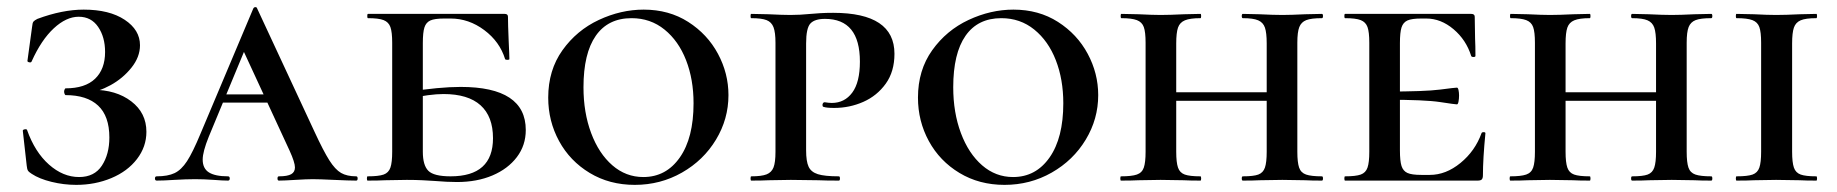

<svg xmlns="http://www.w3.org/2000/svg" viewBox="-20 -507 5157 539"><path d="M287 -121Q287 -181 255.5 -210.5Q224 -240 164 -240Q163 -240 161.5 -243Q160 -246 160 -250Q160 -253 161.5 -256Q163 -259 164 -259Q219 -259 247 -286Q275 -313 275 -361Q275 -403 255.5 -431.5Q236 -460 201 -460Q166 -460 131 -427.5Q96 -395 69 -335Q68 -331 62.5 -332Q57 -333 57 -336L70 -431Q71 -443 74 -446.5Q77 -450 85 -454Q155 -480 215 -480Q287 -480 330 -451.5Q373 -423 373 -380Q373 -347 349 -317Q325 -287 290.5 -268Q256 -249 226 -247L240 -255Q306 -255 348.5 -222.5Q391 -190 391 -137Q391 -95 364.5 -60.5Q338 -26 292.5 -7Q247 12 194 12Q159 12 124.5 3.5Q90 -5 69 -19Q61 -24 58.5 -28Q56 -32 55 -42L44 -140Q44 -143 49.5 -144Q55 -145 56 -142Q78 -80 117.5 -45Q157 -10 202 -10Q245 -10 266 -42Q287 -74 287 -121Z M606 -242H789L796 -219H591ZM980 0Q960 0 918 -2Q876 -4 858 -4Q841 -4 809 -2Q777 0 763 0Q759 0 759 -6Q759 -12 763 -12Q787 -12 797.5 -18Q808 -24 808 -37Q808 -51 793 -84L658 -376L695 -434L566 -123Q549 -81 549 -59Q549 -34 566.5 -23Q584 -12 620 -12Q625 -12 625 -6Q625 0 620 0Q606 0 580 -2Q552 -4 528 -4Q503 -4 469 -2Q439 0 420 0Q415 0 415 -6Q415 -12 420 -12Q451 -12 470 -21Q489 -30 505 -54.5Q521 -79 543 -132L691 -483Q693 -487 697 -487Q701 -487 702 -483L863 -137Q888 -83 904.5 -57Q921 -31 937.5 -21.5Q954 -12 980 -12Q984 -12 984 -6Q984 0 980 0Z M1245 -12Q1364 -12 1364 -119Q1364 -180 1329 -211.5Q1294 -243 1225 -243Q1187 -243 1127 -230L1124 -249Q1214 -263 1273 -263Q1456 -263 1456 -142Q1456 -99 1431 -66Q1406 -33 1362.5 -14.5Q1319 4 1263 4Q1236 4 1200 1Q1186 0 1166 -1Q1146 -2 1122 -2L1061 -1Q1043 0 1012 0Q1010 0 1010 -6Q1010 -12 1012 -12Q1043 -12 1057 -17Q1071 -22 1076 -36.5Q1081 -51 1081 -81V-387Q1081 -417 1076 -431Q1071 -445 1057 -450.5Q1043 -456 1013 -456Q1011 -456 1011 -462Q1011 -468 1013 -468H1397Q1406 -468 1406 -460Q1406 -440 1408 -392Q1410 -352 1410 -341Q1410 -339 1404.5 -339Q1399 -339 1398 -341Q1383 -390 1339.5 -422.5Q1296 -455 1245 -455H1227Q1200 -455 1188 -449.5Q1176 -444 1171.5 -430Q1167 -416 1167 -386V-81Q1167 -43 1182.5 -27.5Q1198 -12 1245 -12Z M1519 -233Q1519 -310 1559 -366Q1599 -422 1661 -451Q1723 -480 1787 -480Q1858 -480 1912 -445.5Q1966 -411 1995.5 -356Q2025 -301 2025 -240Q2025 -173 1990 -115Q1955 -57 1894.5 -22.5Q1834 12 1762 12Q1691 12 1635.5 -21.5Q1580 -55 1549.5 -111Q1519 -167 1519 -233ZM1927 -217Q1927 -284 1906 -338Q1885 -392 1845.5 -424Q1806 -456 1753 -456Q1687 -456 1652.5 -406.5Q1618 -357 1618 -262Q1618 -191 1639.5 -133.5Q1661 -76 1699 -43Q1737 -10 1786 -10Q1850 -10 1888.5 -65Q1927 -120 1927 -217Z M2335 -12Q2338 -12 2338 -6Q2338 0 2335 0Q2298 0 2277 -1L2200 -2L2138 -1Q2120 0 2089 0Q2087 0 2087 -6Q2087 -12 2089 -12Q2118 -12 2132 -17.5Q2146 -23 2151.5 -37Q2157 -51 2157 -81V-387Q2157 -416 2151.5 -430.5Q2146 -445 2132 -450.5Q2118 -456 2089 -456Q2087 -456 2087 -462Q2087 -468 2089 -468L2137 -467Q2177 -465 2199 -465Q2226 -465 2256 -468Q2267 -469 2282.5 -470Q2298 -471 2319 -471Q2491 -471 2491 -356Q2491 -306 2466.5 -272Q2442 -238 2403.5 -221Q2365 -204 2322 -204Q2300 -204 2292 -207Q2289 -207 2289 -213Q2289 -215 2290.5 -217.5Q2292 -220 2295 -220Q2307 -218 2315 -218Q2351 -218 2372.5 -247Q2394 -276 2394 -334Q2394 -454 2296 -454Q2267 -454 2255 -441Q2243 -428 2243 -385V-85Q2243 -54 2250 -39Q2257 -24 2276 -18Q2295 -12 2335 -12Z M2557 -233Q2557 -310 2597 -366Q2637 -422 2699 -451Q2761 -480 2825 -480Q2896 -480 2950 -445.5Q3004 -411 3033.5 -356Q3063 -301 3063 -240Q3063 -173 3028 -115Q2993 -57 2932.5 -22.5Q2872 12 2800 12Q2729 12 2673.5 -21.5Q2618 -55 2587.5 -111Q2557 -167 2557 -233ZM2965 -217Q2965 -284 2944 -338Q2923 -392 2883.5 -424Q2844 -456 2791 -456Q2725 -456 2690.5 -406.5Q2656 -357 2656 -262Q2656 -191 2677.5 -133.5Q2699 -76 2737 -43Q2775 -10 2824 -10Q2888 -10 2926.5 -65Q2965 -120 2965 -217Z M3469 -456Q3466 -456 3466 -462Q3466 -468 3469 -468L3515 -467Q3555 -465 3580 -465Q3604 -465 3644 -467L3691 -468Q3694 -468 3694 -462Q3694 -456 3691 -456Q3661 -456 3647 -450.5Q3633 -445 3627.5 -431Q3622 -417 3622 -387V-81Q3622 -51 3627 -36.5Q3632 -22 3646.5 -17Q3661 -12 3691 -12Q3694 -12 3694 -6Q3694 0 3691 0Q3661 0 3644 -1L3580 -2L3516 -1Q3499 0 3469 0Q3466 0 3466 -6Q3466 -12 3469 -12Q3499 -12 3512.5 -17Q3526 -22 3531 -36.5Q3536 -51 3536 -81V-385Q3536 -415 3531 -429.5Q3526 -444 3512 -450Q3498 -456 3469 -456ZM3236 -248H3575V-224H3236ZM3128 -456Q3126 -456 3126 -462Q3126 -468 3128 -468L3176 -467Q3216 -465 3238 -465Q3264 -465 3304 -467L3350 -468Q3352 -468 3352 -462Q3352 -456 3350 -456Q3321 -456 3306.5 -450Q3292 -444 3287 -429.5Q3282 -415 3282 -385V-81Q3282 -51 3287 -36.5Q3292 -22 3306 -17Q3320 -12 3350 -12Q3352 -12 3352 -6Q3352 0 3350 0Q3320 0 3303 -1L3238 -2L3176 -1Q3158 0 3127 0Q3125 0 3125 -6Q3125 -12 3127 -12Q3157 -12 3171.5 -17Q3186 -22 3191 -36.5Q3196 -51 3196 -81V-387Q3196 -417 3191 -431Q3186 -445 3171.5 -450.5Q3157 -456 3128 -456Z M3756 -12Q3786 -12 3800 -17Q3814 -22 3819 -36.5Q3824 -51 3824 -81V-387Q3824 -417 3819 -431Q3814 -445 3800 -450.5Q3786 -456 3756 -456Q3754 -456 3754 -462Q3754 -468 3756 -468H4110Q4120 -468 4120 -460L4121 -398Q4122 -379 4122 -350Q4122 -347 4116.5 -347Q4111 -347 4110 -350Q4096 -395 4060.5 -425Q4025 -455 3984 -455H3970Q3943 -455 3931 -449.5Q3919 -444 3914.5 -430Q3910 -416 3910 -386V-85Q3910 -55 3914.5 -41Q3919 -27 3931 -21.5Q3943 -16 3970 -16H3994Q4039 -16 4080 -49.5Q4121 -83 4139 -133Q4140 -136 4145 -136Q4150 -136 4150 -133Q4143 -61 4143 -15Q4143 -7 4140 -3.5Q4137 0 4128 0H3756Q3754 0 3754 -6Q3754 -12 3756 -12ZM3872 -227V-250Q3980 -250 4022.5 -255.5Q4065 -261 4070 -261Q4073 -261 4074.5 -254Q4076 -247 4076 -239Q4076 -230 4074.5 -222Q4073 -214 4070 -214Q4065 -214 4022.5 -220.5Q3980 -227 3872 -227Z M4562 -456Q4559 -456 4559 -462Q4559 -468 4562 -468L4608 -467Q4648 -465 4673 -465Q4697 -465 4737 -467L4784 -468Q4787 -468 4787 -462Q4787 -456 4784 -456Q4754 -456 4740 -450.5Q4726 -445 4720.5 -431Q4715 -417 4715 -387V-81Q4715 -51 4720 -36.5Q4725 -22 4739.5 -17Q4754 -12 4784 -12Q4787 -12 4787 -6Q4787 0 4784 0Q4754 0 4737 -1L4673 -2L4609 -1Q4592 0 4562 0Q4559 0 4559 -6Q4559 -12 4562 -12Q4592 -12 4605.5 -17Q4619 -22 4624 -36.5Q4629 -51 4629 -81V-385Q4629 -415 4624 -429.5Q4619 -444 4605 -450Q4591 -456 4562 -456ZM4329 -248H4668V-224H4329ZM4221 -456Q4219 -456 4219 -462Q4219 -468 4221 -468L4269 -467Q4309 -465 4331 -465Q4357 -465 4397 -467L4443 -468Q4445 -468 4445 -462Q4445 -456 4443 -456Q4414 -456 4399.5 -450Q4385 -444 4380 -429.5Q4375 -415 4375 -385V-81Q4375 -51 4380 -36.5Q4385 -22 4399 -17Q4413 -12 4443 -12Q4445 -12 4445 -6Q4445 0 4443 0Q4413 0 4396 -1L4331 -2L4269 -1Q4251 0 4220 0Q4218 0 4218 -6Q4218 -12 4220 -12Q4250 -12 4264.5 -17Q4279 -22 4284 -36.5Q4289 -51 4289 -81V-387Q4289 -417 4284 -431Q4279 -445 4264.5 -450.5Q4250 -456 4221 -456Z M5079 -12Q5081 -12 5081 -6Q5081 0 5079 0Q5049 0 5032 -1L4966 -2L4904 -1Q4886 0 4855 0Q4853 0 4853 -6Q4853 -12 4855 -12Q4886 -12 4900 -17Q4914 -22 4919 -36.5Q4924 -51 4924 -81V-387Q4924 -417 4919 -431Q4914 -445 4899.5 -450.5Q4885 -456 4855 -456Q4853 -456 4853 -462Q4853 -468 4855 -468L4904 -467Q4942 -465 4966 -465Q4993 -465 5033 -467L5079 -468Q5081 -468 5081 -462Q5081 -456 5079 -456Q5049 -456 5035 -450Q5021 -444 5016 -429.5Q5011 -415 5011 -385V-81Q5011 -51 5016 -36.5Q5021 -22 5035 -17Q5049 -12 5079 -12Z"/></svg>

Font: Cormorant Unicase SemiBold
Style: Regular
Weight: 600
Designer: Christian Thalmann (Catharsis Fonts)
Foundry: Catharsis Fonts
Version: Version 4.000